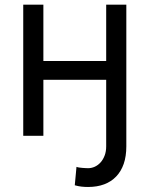

<svg xmlns="http://www.w3.org/2000/svg" viewBox="-20 -565 622 799"><path d="M160.5 -311.1H421.9V-545.5H505.7V44Q505.7 85.2 494.9 116.7Q484 148.1 463.4 169.6Q442.8 191.1 413.4 202.1Q383.9 213.1 346.6 213.1Q331.7 213.1 318.9 211.6Q306.1 210.2 291.2 206L298.3 129.3Q302.2 131 308.9 132.1Q315.7 133.2 323 133.7Q330.3 134.2 336.8 134.6Q343.4 134.9 346.6 134.9Q361.2 134.9 374.6 128.7Q388.1 122.5 398.6 110.8Q409.1 99.1 415.5 82.2Q421.9 65.3 421.9 44V-233H160.5V0H76.7V-545.5H160.5Z"/></svg>

Font: Interop
Style: Regular
Weight: 400
Designer: Rasmus Andersson, Google, Jang Haemin
Foundry: jhaemin
Version: Version 1.008